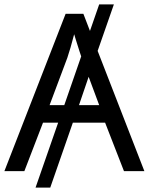

<svg xmlns="http://www.w3.org/2000/svg" viewBox="-20 -780 679 875"><path d="M279 -717H360L390 -639L432 -760H499L425 -548L638 0H545L459 -221H312L209 75H142L245 -221H176L91 0H0ZM273 -301 350 -523Q347 -532 342.5 -545.5Q338 -559 333.5 -574Q329 -589 324.5 -602.5Q320 -616 318 -624Q310 -593 301.5 -563.5Q293 -534 287 -517L206 -301ZM340 -301H432L384 -430Z"/></svg>

Font: BC Sans
Style: Regular
Weight: 400
Designer: Monotype Design Team
Province of B.C.
Foundry: Monotype Imaging Inc.
Version: Version 2.000;GOOG;noto-source:20170915:90ef993387c0